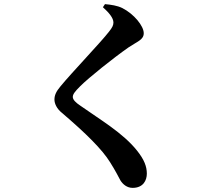

<svg xmlns="http://www.w3.org/2000/svg" viewBox="-20 -839 1040 931"><path d="M479 -804C508 -778 530 -752 530 -730C530 -716 524 -705 509 -686C470 -635 326 -485 273 -420C252 -395 244 -377 244 -356C244 -337 255 -312 280 -292C397 -192 475 -115 514 -52C541 -9 552 14 564 36C576 55 596 72 623 72C675 72 692 35 692 3C692 -31 680 -64 645 -108C577 -194 465 -259 369 -327C348 -341 333 -355 333 -369C333 -382 343 -395 369 -421C411 -463 530 -558 603 -609C646 -638 677 -646 677 -678C677 -713 630 -771 573 -800C548 -812 520 -816 489 -819Z"/></svg>

Font: Noto Serif SC
Style: Bold
Weight: 700
Designer: Ryoko NISHIZUKA 西塚涼子 (kana & ideographs); Frank Grießhammer (Latin, Greek & Cyrillic); Wenlong ZHANG 张文龙 (bopomofo); San
Foundry: Adobe
Version: Version 2.001;hotconv 1.1.0;makeotfexe 2.6.0